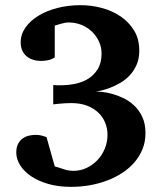

<svg xmlns="http://www.w3.org/2000/svg" viewBox="-20 -707 627 743"><path d="M543 -191.9Q543 -159.2 532 -131.3Q521 -103.5 501.5 -80.3Q481.9 -57.1 454.8 -39.1Q427.7 -21 395.8 -8.8Q363.8 3.4 327.9 9.8Q292 16.1 254.9 16.1Q206.1 16.1 167 4.9Q127.9 -6.3 100.3 -25.1Q72.8 -43.9 57.9 -67.6Q43 -91.3 43 -116.2Q43 -137.2 50 -150.4Q57.1 -163.6 68.1 -171.4Q79.1 -179.2 92.3 -182.1Q105.5 -185.1 117.2 -185.1Q130.4 -185.1 141.1 -182.4Q151.9 -179.7 160.2 -175.8L191.9 -63Q208.5 -58.6 226.6 -52.2Q244.6 -45.9 265.1 -45.9Q291 -45.9 314.7 -56.9Q338.4 -67.9 356.4 -86.7Q374.5 -105.5 385.3 -131.1Q396 -156.7 396 -186Q396 -209.5 387.2 -231.7Q378.4 -253.9 360.8 -270.8Q343.3 -287.6 317.1 -297.9Q291 -308.1 255.9 -308.1Q244.6 -308.1 232.4 -307.4Q220.2 -306.6 210 -305.7Q197.8 -304.2 186 -303.2V-377.9Q194.3 -377 200.7 -377H213.9Q242.2 -377 270.5 -382.6Q298.8 -388.2 321.5 -402.3Q344.2 -416.5 358.6 -440.2Q373 -463.9 373 -500Q373 -523.9 363.3 -545.7Q353.5 -567.4 336.4 -584Q319.3 -600.6 295.9 -610.4Q272.5 -620.1 245.1 -620.1Q237.8 -620.1 228.8 -618.2Q219.7 -616.2 211.4 -613.8Q202.1 -611.3 191.9 -607.9V-484.9Q178.2 -476.1 164.1 -473.6Q149.9 -471.2 138.2 -471.2Q122.6 -471.2 108.4 -475.6Q94.2 -480 83.5 -488.8Q72.8 -497.6 66.4 -511Q60.1 -524.4 60.1 -543Q60.1 -574.2 78.6 -600.6Q97.2 -627 128.9 -646.2Q160.6 -665.5 202.6 -676.3Q244.6 -687 292 -687Q333 -687 373.5 -676.3Q414.1 -665.5 446.3 -643.8Q478.5 -622.1 498.8 -589.1Q519 -556.2 519 -511.2Q519 -479.5 508.3 -455.6Q497.6 -431.6 481 -414.3Q464.4 -397 444.1 -385.5Q423.8 -374 405 -366.9Q386.2 -359.9 371.1 -356.4Q357.4 -353.5 350.6 -353Q356.9 -352.5 372.1 -351.6Q389.2 -350.1 410.9 -344.5Q432.6 -338.9 455.8 -328.1Q479 -317.4 498.5 -299.3Q518.1 -281.2 530.5 -254.9Q543 -228.5 543 -191.9Z"/></svg>

Font: Charis SIL APac
Style: Bold
Weight: 700
Foundry: SIL International
Version: Version 5.000